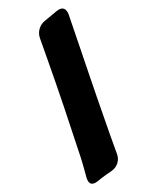

<svg xmlns="http://www.w3.org/2000/svg" viewBox="-242 -769 654 811"><g transform="rotate(-30 85.0 -363.5)"><path d="M-20 -9Q-23 -9 -25.5 -8.5Q-28 -8 -30 -8Q-56 -8 -56 -31Q-56 -34 -55.5 -37.5Q-55 -41 -54 -46Q-49 -66 -43 -88.5Q-37 -111 -32 -135Q-9 -244 12.5 -351Q34 -458 54 -567L70 -654Q74 -675 89 -689.5Q104 -704 124 -707L188 -718Q191 -718 193.5 -718.5Q196 -719 198 -719Q226 -719 226 -691Q226 -682 225 -679L208 -593Q201 -560 195 -527Q189 -494 182 -462Q168 -392 153 -314Q138 -236 124 -161L107 -66Q103 -46 88 -32.5Q73 -19 51 -17Q38 -16 25.5 -15Q13 -14 -1 -12Z"/></g></svg>

Font: Bangerz 2
Style: Regular
Weight: 400
Designer: vernon adams
Foundry: Vernon Adams
Version: Version 2.10;December 28, 2023;FontCreator 13.0.0.2683 64-bi